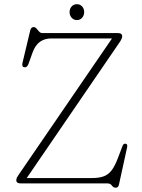

<svg xmlns="http://www.w3.org/2000/svg" viewBox="-20 -854 662 894"><path d="M537.5 -658 104.5 -25H409Q441 -25 462.5 -32.8Q484 -40.5 499.8 -61Q515.5 -81.5 530 -120.5L550.5 -174.5Q555 -186 564.5 -185Q575 -183.5 572 -168.5L534 5Q531 20 519 20Q508 20 501 10Q494 0 480.5 0H76.5Q56 0 56 -14.5Q56 -22 59.2 -28Q62.5 -34 67 -40.5L501.5 -675H218.5Q188.5 -675 166.5 -659.8Q144.5 -644.5 131.5 -609L113 -557.5Q106 -538 92.5 -541Q80.5 -543 85 -562.5L120.5 -711.5Q124.5 -728 136.5 -728Q144 -728 150 -721Q156 -714 162.2 -707Q168.5 -700 177.5 -700H528.5Q549 -700 549 -685Q549 -675 537.5 -658ZM338 -760.5Q323 -760.5 313.5 -771.5Q304 -782.5 304 -797.5Q304 -813 313.5 -823.8Q323 -834.5 338 -834.5Q353 -834.5 362.5 -823.8Q372 -813 372 -797.5Q372 -782.5 362.5 -771.5Q353 -760.5 338 -760.5Z"/></svg>

Font: Fraunces 9pt S050 Thin
Style: Regular
Weight: 100
Version: Version 1.000; ttfautohint (v1.8.3)